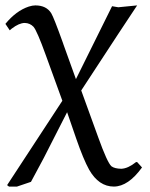

<svg xmlns="http://www.w3.org/2000/svg" viewBox="-20 -459 555 711"><path d="M149.9 -253.9Q117.2 -344.7 104 -359.9Q90.8 -373.5 71.8 -374Q50.8 -374 23.4 -353Q19 -349.1 16.1 -346.7L0 -370.6Q39.6 -418.9 86.4 -434.6Q100.1 -439 110.8 -439Q151.9 -439 169.9 -409.7Q179.2 -394.5 213.4 -299.3Q214.4 -296.4 214.8 -294.9L261.2 -166L395 -436Q396 -436 418 -432.1L487.8 -439L417 -332L280.8 -124L344.2 50.8Q377.4 143.1 392.6 156.7Q404.3 165.5 429.2 166Q454.1 165 483.9 141.1Q484.9 140.6 487.8 141.1L505.9 161.1Q455.1 231.4 401.9 231.9Q345.7 231.9 310.1 169.4Q289.1 131.8 262.2 54.2L228.5 -43.5L142.1 126L94.7 214.4L43 231.9H13.2L6.3 226.6L210.9 -85.9Z"/></svg>

Font: Linux Biolinum O
Style: Regular
Weight: 400
Designer: Philipp H. Poll
Foundry: Philipp H. Poll
Version: Version 1.0.4